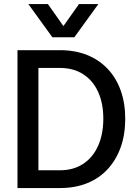

<svg xmlns="http://www.w3.org/2000/svg" viewBox="-20 -952 690 972"><path d="M68.5 0V-698H283.5Q360 -698 421 -673.5Q482 -649 525 -603.5Q568 -558 591 -494Q614 -430 614 -351Q614 -271 591 -206.5Q568 -142 525 -95.5Q482 -49 421 -24.5Q360 0 283.5 0ZM174.5 -90H283.5Q351.5 -90 400.8 -122.2Q450 -154.5 476.5 -213.5Q503 -272.5 503 -351Q503 -429.5 476.5 -487.2Q450 -545 400.8 -576.5Q351.5 -608 283.5 -608H174.5ZM123.5 -931.5H222.5L301 -820L380 -931.5H478L356.5 -763.5H245Z"/></svg>

Font: Azeret Mono Thin
Style: Regular
Weight: 100
Designer: Martin Vácha
Foundry: Displaay
Version: Version 1.002